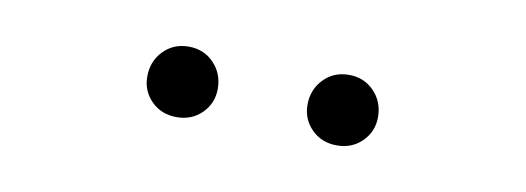

<svg xmlns="http://www.w3.org/2000/svg" viewBox="-26 -822 647 236"><g transform="rotate(10 297.0 -704.0)"><path d="M153 -703Q153 -722 165.5 -735Q178 -748 197 -748Q216 -748 228.5 -735Q241 -722 241 -703Q241 -685 228.5 -672.5Q216 -660 197 -660Q178 -660 165.5 -672.5Q153 -685 153 -703ZM353 -703Q353 -722 365.5 -735Q378 -748 397 -748Q416 -748 428.5 -735Q441 -722 441 -703Q441 -685 428.5 -672.5Q416 -660 397 -660Q378 -660 365.5 -672.5Q353 -685 353 -703Z"/></g></svg>

Font: Swei Half Moon CJK SC
Style: Light
Weight: 300
Version: Version 2.071